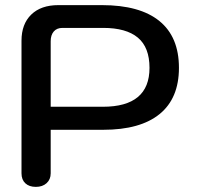

<svg xmlns="http://www.w3.org/2000/svg" viewBox="-20 -720 768 750"><path d="M64 -43V-561Q64 -626 102 -663Q140 -700 208 -700H378Q526 -700 602.5 -638Q679 -576 679 -455Q679 -336 603.5 -274.5Q528 -213 383 -213H178V-43Q178 -19 162 -4.5Q146 10 120 10Q94 10 79 -4Q64 -18 64 -43ZM564 -455Q564 -535 518.5 -573Q473 -611 383 -611H224Q202 -611 190 -597Q178 -583 178 -559V-303H382Q564 -303 564 -455Z"/></svg>

Font: Kodchasan SemiBold
Style: Regular
Weight: 600
Version: Version 1.000; ttfautohint (v1.6)